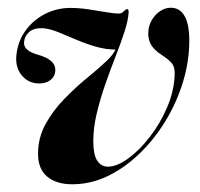

<svg xmlns="http://www.w3.org/2000/svg" viewBox="-20 -468 519 497"><path d="M470 -363Q470 -309.5 453.8 -256.2Q437.5 -203 408.8 -155.5Q380 -108 341.5 -70.8Q303 -33.5 258.8 -12.2Q214.5 9 167 9Q126 9 102.2 -10.8Q78.5 -30.5 78.5 -70Q78.5 -111.5 97.8 -146.5Q117 -181.5 145.8 -211.2Q174.5 -241 204.5 -265.5Q234.5 -290 255.8 -310Q277 -330 281 -346.5L283.5 -339.5Q254 -339.5 227 -347.5Q200 -355.5 175.8 -366Q151.5 -376.5 130.2 -385Q109 -393.5 91 -395Q68.5 -396 56.2 -385.8Q44 -375.5 42.5 -361Q38.5 -338 76 -327Q100 -320.5 112.2 -310Q124.5 -299.5 123 -283Q121.5 -269 110.2 -260.5Q99 -252 81.5 -252Q53 -252 35.5 -274Q18 -296 23 -330Q27.5 -363.5 47 -390Q66.5 -416.5 96.8 -432Q127 -447.5 163 -447.5Q184 -447.5 208 -444Q232 -440.5 253 -436.8Q274 -433 287 -433Q293.5 -433 297.2 -436Q301 -439 303.8 -441.8Q306.5 -444.5 309 -444.5Q311 -444.5 312 -442.5Q313 -440.5 313 -436.5Q312 -416.5 302.8 -387.5Q293.5 -358.5 279.8 -323.5Q266 -288.5 252.8 -250.5Q239.5 -212.5 230.5 -174.8Q221.5 -137 221.5 -102.5Q221.5 -68.5 231.2 -52.8Q241 -37 259 -36.5Q282.5 -36.5 311.5 -57.5Q340.5 -78.5 367.5 -113.2Q394.5 -148 412.2 -189.2Q430 -230.5 432 -271.5Q433.5 -293.5 425 -303.8Q416.5 -314 402 -323.5Q379.5 -337.5 371 -352.2Q362.5 -367 364 -387Q365 -402.5 373.2 -416.5Q381.5 -430.5 394.5 -439.2Q407.5 -448 422 -448Q445.5 -448 457.8 -426.5Q470 -405 470 -363Z"/></svg>

Font: Fraunces 120pt SemiBold
Style: Italic
Weight: 600
Italic angle: -16°
Version: Version 1.000;[b76b70a41]